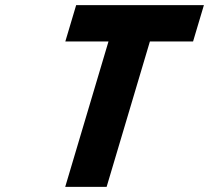

<svg xmlns="http://www.w3.org/2000/svg" viewBox="-20 -723 807 741"><path d="M232.1 -562.9H398.7L231.7 -1.9H391.5L558.5 -562.9H725.1L766.9 -703.1H273.9Z"/></svg>

Font: Hussar
Style: BdOblThree
Weight: 700
Foundry: Cannot Into Space Fonts
Version: Version 2.00